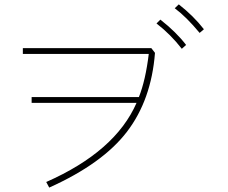

<svg xmlns="http://www.w3.org/2000/svg" viewBox="-20 -850 1040 874"><path d="M124 -381.8V-408.2H612.3Q642.6 -484.4 657.2 -604.5H84V-630.9H668.9L685.5 -609.4Q668.9 -395.5 558.1 -250.5Q447.3 -105.5 204.1 3.9L190.4 -21.5Q504.9 -160.2 601.6 -381.8ZM775.4 -812.5 793.9 -830.1Q861.3 -777.3 908.2 -716.8L888.7 -700.2Q828.1 -773.4 775.4 -812.5ZM692.4 -743.2 710 -760.7Q782.2 -704.1 827.1 -645.5L807.6 -627.9Q756.8 -693.4 692.4 -743.2Z"/></svg>

Font: Gothic A1 Thin
Style: Regular
Weight: 250
Designer: HanYang I&C Co.,Ltd.
Foundry: HanYang I&C Co.,Ltd.
Version: Version 2.50